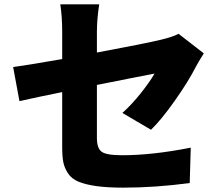

<svg xmlns="http://www.w3.org/2000/svg" viewBox="-20 -819 1040 891"><path d="M680.7 -216.8 547.9 -294.9Q590.8 -333 632.8 -385.7Q674.8 -438.5 697.3 -477.5Q599.6 -459 429.7 -424.8V-178.7Q429.7 -131.8 451.2 -115.2Q472.7 -98.6 546.9 -98.6Q687.5 -98.6 865.2 -133.8L860.4 30.3Q702.1 51.8 551.8 51.8Q476.6 51.8 425.8 44.4Q375 37.1 343.8 23.9Q312.5 10.7 295.9 -14.2Q279.3 -39.1 273.9 -65.9Q268.6 -92.8 268.6 -135.7V-391.6Q156.2 -369.1 70.3 -349.6L41 -507.8Q93.8 -514.6 268.6 -544.9V-670.9Q268.6 -742.2 259.8 -798.8H440.4Q429.7 -730.5 429.7 -670.9V-575.2Q649.4 -616.2 727.5 -634.8Q781.2 -647.5 808.6 -662.1L925.8 -571.3Q896.5 -524.4 888.7 -508.8Q854.5 -441.4 791.5 -352.1Q728.5 -262.7 680.7 -216.8Z"/></svg>

Font: GenEi Gothic M Heavy
Style: Regular
Weight: 800
Designer: o_tamon (Modified); [Source Han Sans]
Ryoko NISHIZUKA  (kana & ideographs); Paul D. Hunt (Latin, Greek & Cyrillic); Wenl
Version: Version 1.1a;Original Version 1.004